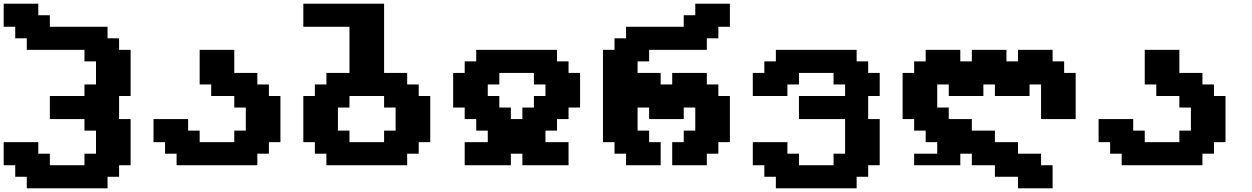

<svg xmlns="http://www.w3.org/2000/svg" viewBox="-20 -895 6782 1040"><path d="M125 125H562.5V62.5H625V0H687.5V-250H625V-375H687.5V-625H625V-687.5H562.5V-750H250V-812.5H187.5V-875H0V-750H62.5V-687.5H125V-625H437.5V-562.5H500V-437.5H437.5V-375H250V-250H437.5V-187.5H500V-62.5H437.5V0H250V-62.5H187.5V-125H0V0H62.5V62.5H125Z M936.5 0H1374V-62.5H1436.5V-125H1499V-375H1436.5V-437.5H1374V-500H1249V-625H1061.5V-437.5H1124V-375H1249V-312.5H1311.5V-187.5H1249V-125H1061.5V-187.5H999V-250H811.5V-125H874V-62.5H936.5Z M1748 0H2185.5V-62.5H2248V-125H2310.5V-375H2248V-437.5H2185.5V-500H2060.5V-875H1623V-750H1873V-500H1748V-437.5H1685.5V-375H1623V-125H1685.5V-62.5H1748ZM2060.5 -125H1873V-187.5H1810.5V-312.5H1873V-375H2060.5V-312.5H2123V-187.5H2060.5Z M2809.6 0H3059.6V-125H2934.6V-187.5H2997.1V-250H3059.6V-312.5H3122.1V-500H3059.6V-562.5H2997.1V-625H2559.6V-562.5H2497.1V-500H2434.6V-312.5H2497.1V-250H2559.6V-187.5H2622.1V-125H2497.1V0H2747.1V-62.5H2809.6ZM2809.6 -250H2747.1V-312.5H2684.6V-375H2622.1V-437.5H2684.6V-500H2872.1V-437.5H2934.6V-375H2872.1V-312.5H2809.6Z M3621.1 0H3808.6V-62.5H3871.1V-125H3933.6V-375H3871.1V-437.5H3808.6V-500H3621.1V-437.5H3558.6V-500H3433.6V-562.5H3496.1V-625H3808.6V-687.5H3871.1V-750H3933.6V-875H3746.1V-812.5H3683.6V-750H3371.1V-687.5H3308.6V-625H3246.1V-125H3308.6V-62.5H3371.1V0H3558.6V-125H3496.1V-187.5H3433.6V-312.5H3496.1V-250H3683.6V-312.5H3746.1V-187.5H3683.6V-125H3621.1Z M4182.6 125H4620.1V62.5H4682.6V0H4745.1V-250H4682.6V-375H4745.1V-500H4682.6V-562.5H4620.1V-625H4182.6V-562.5H4120.1V-500H4057.6V-375H4245.1V-437.5H4307.6V-500H4495.1V-437.5H4557.6V-375H4307.6V-250H4557.6V-62.5H4495.1V0H4307.6V-62.5H4245.1V-125H4057.6V0H4120.1V62.5H4182.6Z M4931.6 -62.5V0H5181.6V-62.5H5244.1V0H5369.1V62.5H5494.1V125H5681.6V0H5619.1V-62.5H5494.1V-125H5369.1V-187.5H5244.1V-250H5119.1V-312.5H5056.6V-437.5H5119.1V-375H5306.6V-437.5H5369.1V-375H5556.6V-437.5H5619.1V-250H5806.6V-500H5744.1V-562.5H5681.6V-625H5494.1V-562.5H5431.6V-625H5244.1V-562.5H5181.6V-625H4994.1V-562.5H4931.6V-500H4869.1V-250H4931.6V-187.5H4994.1V-125H5056.6V-62.5Z M6055.7 0H6493.2V-62.5H6555.7V-125H6618.2V-375H6555.7V-437.5H6493.2V-500H6368.2V-625H6180.7V-437.5H6243.2V-375H6368.2V-312.5H6430.7V-187.5H6368.2V-125H6180.7V-187.5H6118.2V-250H5930.7V-125H5993.2V-62.5H6055.7Z"/></svg>

Font: Faithful 32x
Style: Semibold
Weight: 400
Foundry: Faithful Resource Pack
Version: Version 1.0; January 27, 2023